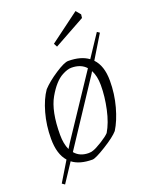

<svg xmlns="http://www.w3.org/2000/svg" viewBox="-138 -730 690 878"><g transform="rotate(-20 207.0 -291.5)"><path d="M343 -413Q379 -376 379 -303Q379 -239 362.5 -179Q346 -119 321 -79Q301 -56 248.5 -23.5Q196 9 181 9Q119 9 84 -18L24 73L11 64L69 -32Q35 -70 35 -145Q35 -210 51.5 -269Q68 -328 94 -365Q121 -394 166 -423.5Q211 -453 230 -453Q292 -453 328 -426L399 -533L411 -525ZM94 -74 109 -98 304 -391Q279 -419 233 -419Q214 -419 188 -405Q150 -385 115 -324Q80 -263 80 -148Q80 -104 94 -74ZM317 -372 312 -363 108 -54Q132 -25 175 -25Q189 -25 198 -29Q213 -34 242 -52Q271 -70 283 -83Q307 -123 320 -183Q333 -243 333 -298Q333 -343 317 -372ZM196 -549 340 -656 359 -633 357 -616 205 -532Z"/></g></svg>

Font: Grenze ExtraLight
Style: Italic
Weight: 275
Italic angle: -10°
Designer: Renata Polastri
Foundry: Omnibus-Type
Version: Version 1.002; ttfautohint (v1.8)